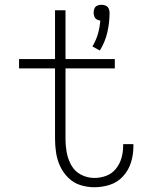

<svg xmlns="http://www.w3.org/2000/svg" viewBox="-20 -778 616 806"><path d="M399 -566Q421 -601 430.5 -642Q440 -683 440 -725Q440 -734 436 -742.5Q432 -751 423.5 -754.5Q415 -758 406 -758Q397 -758 388.5 -754.5Q380 -751 376.5 -742.5Q373 -734 373 -725Q373 -717 376 -709Q379 -701 386 -696.5Q393 -692 401 -692Q399 -663 391 -635.5Q383 -608 368 -583ZM376 8Q410 8 442 -2.5Q474 -13 497 -38.5Q520 -64 530 -96.5Q540 -129 540 -163Q540 -168 540 -173H497Q497 -169 497 -165Q497 -140 490 -115Q483 -90 466.5 -69.5Q450 -49 426 -40Q402 -31 376 -31Q347 -31 320.5 -44.5Q294 -58 279.5 -84Q265 -110 260 -138.5Q255 -167 255 -196V-491H462V-530H255V-735H211V-530H60V-491H211V-196Q211 -166 215.5 -136.5Q220 -107 232.5 -80Q245 -53 267 -31.5Q289 -10 317.5 -1Q346 8 376 8Z"/></svg>

Font: Iosevka Sparkle Extralight
Style: Regular
Weight: 200
Designer: Belleve Invis
Foundry: Belleve Invis
Version: Version 4.5.0; ttfautohint (v1.8.3)